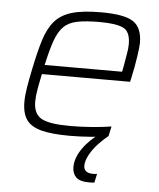

<svg xmlns="http://www.w3.org/2000/svg" viewBox="-52 -563 667 803"><g transform="rotate(5 282.0 -161.5)"><path d="M254 8Q179 8 135 -3.5Q91 -15 72 -42Q53 -69 53 -117Q53 -143 58.5 -177Q64 -211 73 -254Q88 -328 103.5 -378.5Q119 -429 145.5 -460Q172 -491 218 -504.5Q264 -518 340 -518Q439 -518 476 -493Q513 -468 513 -404Q513 -388 506.5 -345Q500 -302 490 -256L486 -239H116Q108 -202 103 -173Q98 -144 98 -122Q98 -70 132 -51.5Q166 -33 253 -33Q292 -33 340.5 -36.5Q389 -40 425 -46L416 -5Q388 1 342.5 4.5Q297 8 254 8ZM124 -278H449L453 -297Q458 -328 462.5 -352.5Q467 -377 467 -395Q467 -449 436 -463Q405 -477 338 -477Q281 -477 245 -470Q209 -463 187.5 -442Q166 -421 152 -381.5Q138 -342 124 -278ZM352 195Q312 195 296.5 179Q281 163 281 137Q281 99 308.5 59Q336 19 385 -15L416 -5Q398 9 376.5 31.5Q355 54 340.5 80Q326 106 326 128Q326 141 335 149.5Q344 158 365 158Q368 158 371.5 158Q375 158 382 157L374 194Q368 195 363.5 195Q359 195 352 195Z"/></g></svg>

Font: Saira ExtraLight
Style: Italic
Weight: 200
Italic angle: -12°
Designer: Hector Gatti with collaboration of the Omnibus-Type team
Foundry: Omnibus-Type
Version: Version 1.100; ttfautohint (v1.8.3)